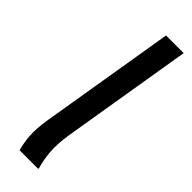

<svg xmlns="http://www.w3.org/2000/svg" viewBox="-230 -680 693 693"><g transform="rotate(45 116.5 -333.5)"><path d="M60 0Q51.7 -29.2 49.2 -62.5Q46.7 -95.8 55 -149.2L140.8 -666.7H230.8L147.5 -163.3Q139.2 -109.2 142.9 -70.4Q146.7 -31.7 155 -5V0Z"/></g></svg>

Font: Familjen Grotesk GF
Style: Italic
Weight: 400
Designer: Anders Wikstroem, Jonas Baeckman, Matilda Gysing, Kristian Moeller
Foundry: Familjen STHML AB
Version: Version 2.000; Beta; Release 4; Build 6